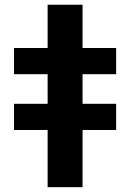

<svg xmlns="http://www.w3.org/2000/svg" viewBox="-20 -775 539 795"><path d="M38.1 -345.2H460.9V-236.8H38.1ZM177.2 -467.8H38.1V-576.2H177.2V-755.4H321.8V-576.2H460.9V-467.8H321.8V0H177.2Z"/></svg>

Font: Krona One
Style: Regular
Weight: 400
Version: Version 1.003